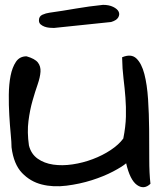

<svg xmlns="http://www.w3.org/2000/svg" viewBox="-20 -766 675 787"><path d="M27.3 -162.1Q27.3 -181.6 23.9 -216.8Q20.5 -252 18.1 -293.5Q15.6 -335 16.1 -377.9Q16.6 -420.9 23.4 -455.6Q30.3 -490.2 45.4 -512.7Q60.5 -535.2 88.9 -535.2Q123 -525.4 135.3 -509.8Q147.5 -494.1 146 -471.7Q144.5 -449.2 134.3 -419.9Q124 -390.6 113.3 -353Q102.5 -315.4 96.7 -270Q90.8 -224.6 98.6 -169.9Q107.4 -134.8 134.3 -115.7Q161.1 -96.7 198.2 -91.3Q235.4 -85.9 277.8 -92.3Q320.3 -98.6 360.4 -113.8Q400.4 -128.9 433.6 -150.9Q466.8 -172.9 485.4 -198.2Q495.1 -247.1 496.1 -287.6Q497.1 -328.1 494.1 -366.2Q491.2 -404.3 486.3 -443.8Q481.4 -483.4 480.5 -531.2Q517.6 -546.9 539.1 -526.4Q560.5 -505.9 571.8 -462.4Q583 -418.9 586.9 -359.4Q590.8 -299.8 591.3 -236.8Q591.8 -173.8 591.8 -114.3Q591.8 -54.7 596.7 -12.7Q570.3 12.7 541.5 -7.8Q512.7 -28.3 497.1 -96.7Q481.4 -83 443.4 -63Q405.3 -43 356 -27.3Q306.6 -11.7 252.4 -4.9Q198.2 2 151.4 -9.8Q104.5 -21.5 70.3 -57.1Q36.1 -92.8 27.3 -162.1ZM139.6 -682.6Q139.6 -699.2 153.8 -705.6Q168 -711.9 182.6 -713.9Q238.3 -721.7 291.5 -731Q344.7 -740.2 402.3 -746.1Q426.8 -746.1 443.8 -737.8Q460.9 -729.5 466.3 -718.3Q471.7 -707 464.8 -694.8Q458 -682.6 435.5 -675.8L201.2 -651.4Q193.4 -651.4 182.6 -652.3Q171.9 -653.3 162.6 -656.7Q153.3 -660.2 146.5 -666Q139.6 -671.9 139.6 -682.6Z"/></svg>

Font: Architects Daughter-petzku
Style: Regular
Weight: 400
Designer: Kimberly Geswein
Foundry: Kimberly Geswein
Version: Version 1.000 2010 initial release